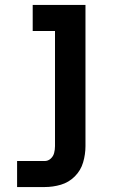

<svg xmlns="http://www.w3.org/2000/svg" viewBox="-20 -550 472 775"><path d="M49 205H160Q194 205 226 195.5Q258 186 282 162Q306 138 315.5 105.5Q325 73 325 40V-530H112V-425H202V40Q202 54 198.5 67.5Q195 81 184.5 90.5Q174 100 160 100H49Z"/></svg>

Font: Iosevka Sparkle
Style: Bold
Weight: 700
Designer: Belleve Invis
Foundry: Belleve Invis
Version: Version 4.5.0; ttfautohint (v1.8.3)